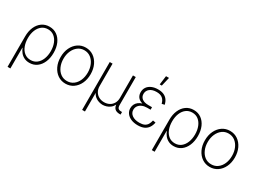

<svg xmlns="http://www.w3.org/2000/svg" viewBox="-39 -1570 3485 2589"><g transform="rotate(30 1703.5 -275.5)"><path d="M85.9 204.1V-269.5Q85.9 -351.6 113.5 -414.3Q141.1 -477.1 191.2 -512.7Q241.2 -548.3 308.1 -548.3Q375.5 -548.3 425.3 -512.9Q475.1 -477.5 502.7 -414.6Q530.3 -351.6 530.3 -269.5Q530.3 -187.5 502.9 -124Q475.6 -60.5 426.5 -24.7Q377.4 11.2 312 11.2Q265.6 11.2 230.2 -6.3Q194.8 -23.9 170.7 -53.7Q146.5 -83.5 133.3 -119.1H129.9V204.1ZM307.1 -29.8Q362.8 -29.8 402.6 -61Q442.4 -92.3 464.1 -146.5Q485.8 -200.7 485.8 -269.5Q485.8 -337.9 464.4 -391.6Q442.9 -445.3 403.3 -476.6Q363.8 -507.8 308.1 -507.8Q252.9 -507.8 212.9 -477.1Q172.9 -446.3 151.1 -392.6Q129.4 -338.9 129.4 -269.5Q129.4 -200.2 150.6 -146Q171.9 -91.8 211.9 -60.8Q252 -29.8 307.1 -29.8Z M873 11.2Q805.7 11.2 752.9 -24.9Q700.2 -61 669.9 -124.3Q639.6 -187.5 639.6 -268.6Q639.6 -350.1 669.9 -413.3Q700.2 -476.6 752.9 -512.7Q805.7 -548.8 873 -548.8Q940.9 -548.8 993.4 -512.7Q1045.9 -476.6 1076.2 -413.1Q1106.4 -349.6 1106.4 -268.6Q1106.4 -187.5 1076.4 -124.3Q1046.4 -61 993.7 -24.9Q940.9 11.2 873 11.2ZM873 -29.8Q930.2 -29.8 972.7 -61.3Q1015.1 -92.8 1038.6 -147Q1062 -201.2 1062 -268.6Q1062 -335.9 1038.3 -390.1Q1014.6 -444.3 972.2 -476.1Q929.7 -507.8 873 -507.8Q816.9 -507.8 774.4 -475.8Q731.9 -443.8 708 -389.9Q684.1 -335.9 684.1 -268.6Q684.1 -201.2 707.8 -147Q731.4 -92.8 773.9 -61.3Q816.4 -29.8 873 -29.8Z M1247.1 204.1V-541H1291V-191.4Q1291 -143.1 1311.8 -107.4Q1332.5 -71.8 1368.9 -52.2Q1405.3 -32.7 1450.2 -32.7Q1495.6 -32.7 1531.5 -52.2Q1567.4 -71.8 1587.9 -107.4Q1608.4 -143.1 1608.4 -191.4V-541H1652.3V-105.5Q1652.3 -69.8 1667 -54.9Q1681.6 -40 1714.8 -40H1727.5V0H1713.9Q1661.1 0 1635 -26.1Q1608.9 -52.2 1608.9 -105V-177.2H1627.4Q1627.4 -124.5 1610.4 -88.9Q1593.3 -53.2 1566.2 -32Q1539.1 -10.7 1508.3 -1.5Q1477.5 7.8 1450.2 7.8Q1422.4 7.8 1391.6 -1.5Q1360.8 -10.7 1333.7 -32Q1306.6 -53.2 1289.8 -88.9Q1272.9 -124.5 1272.9 -177.2H1291V204.1Z M1999 9.8Q1938 9.8 1892.8 -9.8Q1847.7 -29.3 1822.8 -63.5Q1797.9 -97.7 1797.9 -142.1Q1797.9 -174.3 1810.8 -200.9Q1823.7 -227.5 1848.6 -247.1Q1873.5 -266.6 1910.6 -277.3Q1947.8 -288.1 1996.6 -288.1H2045.4V-259.3H1989.7Q1947.8 -259.3 1914.8 -244.9Q1881.8 -230.5 1862.8 -204.6Q1843.8 -178.7 1843.8 -143.1Q1843.8 -93.3 1886 -62.3Q1928.2 -31.2 2000 -31.2Q2047.9 -31.2 2077.4 -45.4Q2106.9 -59.6 2122.8 -86.2Q2138.7 -112.8 2146.5 -149.9L2189.9 -142.1Q2181.2 -96.2 2158.7 -62Q2136.2 -27.8 2096.9 -9Q2057.6 9.8 1999 9.8ZM1996.6 -265.1Q1947.3 -265.1 1912.1 -274.7Q1877 -284.2 1854.5 -301.5Q1832 -318.8 1821.5 -343.3Q1811 -367.7 1811 -397Q1811 -443.4 1834.2 -477.1Q1857.4 -510.7 1899.7 -529.3Q1941.9 -547.9 1998.5 -547.9Q2049.8 -547.9 2085.9 -532.2Q2122.1 -516.6 2144.8 -486.3Q2167.5 -456.1 2177.2 -412.1L2134.8 -402.8Q2122.6 -455.1 2089.8 -481.4Q2057.1 -507.8 1998.5 -507.8Q1932.6 -507.8 1894.3 -477.8Q1856 -447.8 1855.5 -397.9Q1855.5 -351.6 1889.6 -325Q1923.8 -298.3 1990.2 -298.3H2045.4V-265.1ZM1981.4 -616.7 1999.5 -754.9H2046.4L2013.7 -616.7Z M2332 204.1V-269.5Q2332 -351.6 2359.6 -414.3Q2387.2 -477.1 2437.3 -512.7Q2487.3 -548.3 2554.2 -548.3Q2621.6 -548.3 2671.4 -512.9Q2721.2 -477.5 2748.8 -414.6Q2776.4 -351.6 2776.4 -269.5Q2776.4 -187.5 2749 -124Q2721.7 -60.5 2672.6 -24.7Q2623.5 11.2 2558.1 11.2Q2511.7 11.2 2476.3 -6.3Q2440.9 -23.9 2416.7 -53.7Q2392.6 -83.5 2379.4 -119.1H2376V204.1ZM2553.2 -29.8Q2608.9 -29.8 2648.7 -61Q2688.5 -92.3 2710.2 -146.5Q2731.9 -200.7 2731.9 -269.5Q2731.9 -337.9 2710.4 -391.6Q2689 -445.3 2649.4 -476.6Q2609.9 -507.8 2554.2 -507.8Q2499 -507.8 2459 -477.1Q2418.9 -446.3 2397.2 -392.6Q2375.5 -338.9 2375.5 -269.5Q2375.5 -200.2 2396.7 -146Q2418 -91.8 2458 -60.8Q2498 -29.8 2553.2 -29.8Z M3119.1 11.2Q3051.8 11.2 2999 -24.9Q2946.3 -61 2916 -124.3Q2885.7 -187.5 2885.7 -268.6Q2885.7 -350.1 2916 -413.3Q2946.3 -476.6 2999 -512.7Q3051.8 -548.8 3119.1 -548.8Q3187 -548.8 3239.5 -512.7Q3292 -476.6 3322.3 -413.1Q3352.5 -349.6 3352.5 -268.6Q3352.5 -187.5 3322.5 -124.3Q3292.5 -61 3239.7 -24.9Q3187 11.2 3119.1 11.2ZM3119.1 -29.8Q3176.3 -29.8 3218.8 -61.3Q3261.2 -92.8 3284.7 -147Q3308.1 -201.2 3308.1 -268.6Q3308.1 -335.9 3284.4 -390.1Q3260.7 -444.3 3218.3 -476.1Q3175.8 -507.8 3119.1 -507.8Q3063 -507.8 3020.5 -475.8Q2978 -443.8 2954.1 -389.9Q2930.2 -335.9 2930.2 -268.6Q2930.2 -201.2 2953.9 -147Q2977.5 -92.8 3020 -61.3Q3062.5 -29.8 3119.1 -29.8Z"/></g></svg>

Font: Inter 17pt ExtraLight
Style: Regular
Weight: 250
Version: Version 4.001;git-66647c0bb